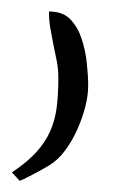

<svg xmlns="http://www.w3.org/2000/svg" viewBox="-20 -156 207 339"><path d="M1 148.4Q27.3 130.9 43.5 113.3Q59.6 95.7 68.4 76.2Q77.1 56.6 80.1 33.7Q83 10.7 83 -18.6Q83 -34.2 80.1 -48.8Q77.1 -63.5 74.2 -77.6Q71.3 -91.8 68.8 -106.4Q66.4 -121.1 66.4 -135.7Q90.8 -135.7 104 -122.1Q117.2 -108.4 124 -87.9Q130.9 -67.4 133.3 -44.4Q135.7 -21.5 135.7 -4.9Q135.7 12.7 130.4 33.2Q125 53.7 116.2 73.2Q107.4 92.8 95.2 109.4Q83 126 67.4 135.7Q62.5 138.7 53.7 143.6Q44.9 148.4 36.6 152.8Q28.3 157.2 22 160.2Q15.6 163.1 14.6 163.1Z"/></svg>

Font: The Girl Next Door
Style: Regular
Weight: 400
Designer: Kimberly Geswein
Foundry: Kimberly Geswein
Version: Version 1.002 2010